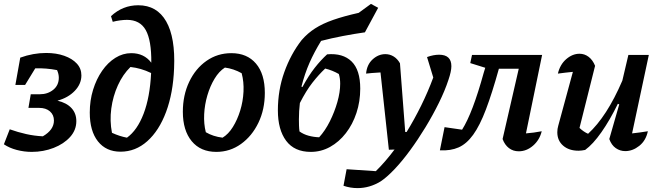

<svg xmlns="http://www.w3.org/2000/svg" viewBox="-24 -769 3387 986"><path d="M139 11Q100 11 62 1Q24 -9 -4 -28L26 -105Q68 -90 110.5 -80.5Q153 -71 196 -69Q253 -102 253 -150Q253 -179 232.5 -197Q212 -215 177 -215H122L134 -285H181Q221 -285 249.5 -308Q278 -331 278 -370Q278 -389 269 -409Q212 -420 157 -418L105 -333H55L80 -473Q113 -485 146.5 -491Q180 -497 213 -497Q265 -497 306 -482.5Q347 -468 370.5 -442.5Q394 -417 394 -382Q394 -338 360 -302.5Q326 -267 271 -252Q318 -241 343 -214Q368 -187 368 -147Q368 -101 336 -65.5Q304 -30 251.5 -9.5Q199 11 139 11Z M595 10Q521 10 479 -43Q437 -96 437 -191Q437 -253 454 -308Q471 -363 500.5 -405.5Q530 -448 568.5 -472Q607 -496 650 -496Q716 -496 753 -447Q754 -562 724.5 -614.5Q695 -667 628 -667Q613 -667 593.5 -664.5Q574 -662 555 -657L546 -686Q606 -742 686 -742Q782 -742 829.5 -659Q877 -576 870 -418Q865 -291 829 -194.5Q793 -98 732.5 -44Q672 10 595 10ZM551 -87Q590 -69 628 -62Q681 -100 713.5 -185Q746 -270 752 -394Q725 -407 699 -414.5Q673 -422 646 -425Q607 -387 581.5 -331Q556 -275 547.5 -211.5Q539 -148 551 -87Z M1087 11Q1006 11 960.5 -44Q915 -99 915 -195Q915 -280 947.5 -348.5Q980 -417 1036.5 -456.5Q1093 -496 1164 -496Q1245 -496 1290.5 -442.5Q1336 -389 1336 -292Q1336 -207 1303 -138.5Q1270 -70 1213.5 -29.5Q1157 11 1087 11ZM1119 -62Q1149 -80 1172 -117Q1195 -154 1209.5 -201Q1224 -248 1226.5 -298.5Q1229 -349 1217 -393Q1176 -416 1131 -422Q1101 -403 1078 -365Q1055 -327 1041 -279.5Q1027 -232 1024.5 -182.5Q1022 -133 1033 -90Q1070 -68 1119 -62Z M1572 11Q1488 11 1445.5 -46Q1403 -103 1403 -202Q1403 -306 1436 -398.5Q1469 -491 1525 -563Q1555 -598 1594 -623Q1633 -648 1687.5 -667Q1742 -686 1818 -703L1881 -749L1918 -729L1850 -603Q1794 -595 1736.5 -584Q1679 -573 1625 -559Q1590 -502 1565.5 -446.5Q1541 -391 1524 -324L1529 -322Q1561 -381 1592.5 -421Q1624 -461 1656 -490Q1737 -497 1781.5 -453.5Q1826 -410 1826 -314Q1826 -248 1806.5 -189Q1787 -130 1752 -85Q1717 -40 1671 -14.5Q1625 11 1572 11ZM1511 -156Q1511 -140 1511.5 -124.5Q1512 -109 1514 -94Q1535 -79 1561 -72Q1587 -65 1615 -64Q1646 -98 1670 -146Q1694 -194 1708.5 -245Q1723 -296 1723 -339Q1723 -367 1716 -389Q1683 -408 1646 -417Q1613 -386 1580.5 -344.5Q1548 -303 1516 -240Q1511 -199 1511 -156Z M1973 0 1930 -397Q1901 -395 1885.5 -394Q1870 -393 1856 -391Q1860 -437 1889.5 -464Q1919 -491 1955 -491Q1978 -491 1997.5 -479Q2017 -467 2030 -444L2057 -91H2064Q2104 -156 2139 -227Q2174 -298 2201 -371L2169 -476Q2202 -488 2231 -488Q2294 -488 2294 -429Q2294 -403 2279 -359Q2261 -304 2230 -241Q2199 -178 2161 -115.5Q2123 -53 2082 3Q2041 59 2001.5 100.5Q1962 142 1930 163Q1874 197 1812 197Q1775 197 1740 185L1756 100L1906 110Q1955 62 2002 -1Z M2235 3 2259 -116 2349 -103Q2403 -188 2460 -395L2468 -421L2391 -445L2400 -487H2760L2677 -84Q2717 -87 2758 -95Q2747 -50 2713.5 -21Q2680 8 2640 8Q2611 8 2589.5 -8.5Q2568 -25 2557 -55L2640 -416H2538Q2503 -290 2471.5 -207Q2440 -124 2406 -77Q2372 -30 2331 -12Q2290 6 2235 3Z M3105 -55 3156 -233 3149 -236Q3108 -152 3064.5 -90Q3021 -28 2981 1Q2962 5 2947 5Q2898 5 2868 -21Q2838 -47 2838 -90Q2838 -107 2843 -124L2918 -400Q2877 -396 2841 -391Q2852 -438 2884 -465.5Q2916 -493 2952 -493Q2978 -493 2999 -477Q3020 -461 3032 -431L2952 -112Q2973 -92 2996 -82Q3044 -126 3088 -194Q3132 -262 3172 -355L3203 -487H3308L3222 -84Q3261 -88 3303 -95Q3293 -47 3259 -20Q3225 7 3187 7Q3160 7 3138 -8.5Q3116 -24 3105 -55Z"/></svg>

Font: Piazzolla SemiBold
Style: Italic
Weight: 600
Italic angle: -11.3°
Designer: Juan Pablo del Peral
Foundry: Huerta Tipografica
Version: Version 1.330